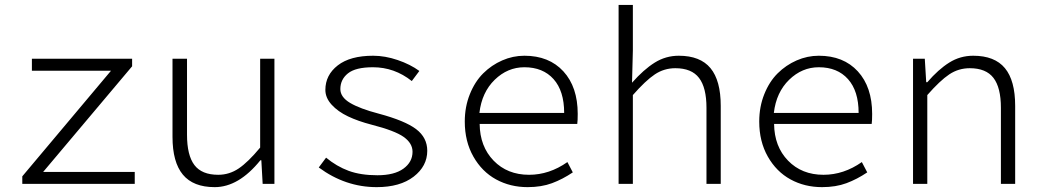

<svg xmlns="http://www.w3.org/2000/svg" viewBox="-20 -749 4237 782"><path d="M70.8 0V-30.8L432.1 -460.9H109.9V-509.8H518.1V-479L155.8 -48.8H528.8V0Z M854.5 13.2Q767.1 13.2 724.9 -37.6Q682.6 -88.4 682.6 -191.9V-509.8H741.7V-200.2Q741.7 -116.7 771.7 -76.9Q801.8 -37.1 868.7 -37.1Q914.1 -37.1 952.4 -63Q990.7 -88.9 1039.6 -147.9V-509.8H1097.7V0H1049.8L1044.4 -96.2H1040.5Q952.1 13.2 854.5 13.2Z M1514.2 13.2Q1386.7 13.2 1278.3 -66.9L1308.1 -106.9Q1351.1 -71.3 1400.1 -53.2Q1449.2 -35.2 1517.1 -35.2Q1585.9 -35.2 1623 -62Q1660.2 -88.9 1660.2 -130.9Q1660.2 -165.5 1624.3 -191.2Q1588.4 -216.8 1493.2 -241.2Q1438.5 -255.4 1397.5 -274.9Q1356.4 -294.4 1330.8 -322.5Q1305.2 -350.6 1305.2 -382.8Q1305.2 -443.4 1355.7 -482.7Q1406.2 -522 1500 -522Q1548.3 -522 1599.9 -504.4Q1651.4 -486.8 1688 -460L1657.2 -418.9Q1586.4 -475.1 1499 -475.1Q1428.2 -475.1 1397.2 -450.2Q1366.2 -425.3 1366.2 -386.2Q1366.2 -353.5 1406 -329.8Q1445.8 -306.2 1522.5 -286.1Q1629.9 -257.3 1675 -222.9Q1720.2 -188.5 1720.2 -134.8Q1720.2 -72.3 1664.8 -29.5Q1609.4 13.2 1514.2 13.2Z M2128.9 13.2Q2058.1 13.2 2000.5 -18.3Q1942.9 -49.8 1908 -111.3Q1873 -172.9 1873 -253.9Q1873 -314 1893.6 -365.2Q1914.1 -416.5 1948 -450.2Q1981.9 -483.9 2025.4 -502.9Q2068.8 -522 2115.7 -522Q2216.3 -522 2274.7 -458.3Q2333 -394.5 2333 -285.2Q2333 -257.3 2331.1 -244.1H1933.6Q1934.6 -152.3 1990.5 -94.7Q2046.4 -37.1 2134.8 -37.1Q2217.3 -37.1 2291 -88.9L2313 -46.9Q2271.5 -19 2228.3 -2.9Q2185.1 13.2 2128.9 13.2ZM1932.6 -289.1H2277.8Q2277.8 -378.4 2234.6 -426.8Q2191.4 -475.1 2115.7 -475.1Q2047.4 -475.1 1994.9 -424.1Q1942.4 -373 1932.6 -289.1Z M2499.5 0V-729H2557.6V-543L2554.2 -412.1Q2601.6 -465.8 2646.5 -493.9Q2691.4 -522 2744.6 -522Q2832 -522 2873.8 -471.4Q2915.5 -420.9 2915.5 -317.9V0H2857.4V-310.1Q2857.4 -392.1 2827.1 -431.6Q2796.9 -471.2 2730.5 -471.2Q2684.6 -471.2 2647 -446Q2609.4 -420.9 2557.6 -361.8V0Z M3328.1 13.2Q3257.3 13.2 3199.7 -18.3Q3142.1 -49.8 3107.2 -111.3Q3072.3 -172.9 3072.3 -253.9Q3072.3 -314 3092.8 -365.2Q3113.3 -416.5 3147.2 -450.2Q3181.2 -483.9 3224.6 -502.9Q3268.1 -522 3314.9 -522Q3415.5 -522 3473.9 -458.3Q3532.2 -394.5 3532.2 -285.2Q3532.2 -257.3 3530.3 -244.1H3132.8Q3133.8 -152.3 3189.7 -94.7Q3245.6 -37.1 3334 -37.1Q3416.5 -37.1 3490.2 -88.9L3512.2 -46.9Q3470.7 -19 3427.5 -2.9Q3384.3 13.2 3328.1 13.2ZM3131.8 -289.1H3477.1Q3477.1 -378.4 3433.8 -426.8Q3390.6 -475.1 3314.9 -475.1Q3246.6 -475.1 3194.1 -424.1Q3141.6 -373 3131.8 -289.1Z M3698.7 0V-509.8H3746.6L3752.4 -414.1H3756.8Q3801.8 -466.3 3846.2 -494.1Q3890.6 -522 3943.8 -522Q4031.2 -522 4073 -471.4Q4114.7 -420.9 4114.7 -317.9V0H4056.6V-310.1Q4056.6 -392.1 4026.4 -431.6Q3996.1 -471.2 3929.7 -471.2Q3883.8 -471.2 3846.2 -446Q3808.6 -420.9 3756.8 -361.8V0Z"/></svg>

Font: Office Code Pro D Light
Style: Regular
Weight: 300
Designer: Nathan Rutzky & Paul D. Hunt
Foundry: Adobe Systems Incorporated
Version: Version 1.004;PS 001.004;hotconv 1.0.70;makeotf.lib2.5.58329